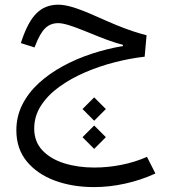

<svg xmlns="http://www.w3.org/2000/svg" viewBox="-20 -457 707 803"><path d="M373.9 48 422.7 -1 373.9 -49.8 325.1 -1ZM373.9 165.7 422.7 116.7 373.9 67.9 325.1 116.7ZM223.8 -437.4Q169.7 -437.4 133.5 -402.3Q97.4 -367.2 70.3 -286.2L67.2 -276.8L124.5 -258.6L127.9 -267.5Q147.3 -317.8 169.1 -339Q190.9 -360.2 223.5 -360.2Q240.5 -360.2 268.2 -351.7Q296 -343.3 346.7 -322.5Q392.9 -303.3 427.9 -290.4Q463 -277.5 494.2 -269.4V-264.5Q428.3 -253.3 363.7 -232.2Q299.2 -211 242.4 -180Q185.7 -149.1 141.9 -108.9Q98.2 -68.8 73.3 -19.4Q48.4 30 48.4 87.9Q48.4 164.8 91.9 217.8Q135.4 270.9 209.1 298.2Q282.7 325.5 373.5 325.5Q437.1 325.5 502.6 311.1Q568.1 296.8 630 268.6L594.7 199Q545.8 220.8 488.9 232.2Q431.9 243.7 374.2 243.7Q305.5 243.7 248.3 225.8Q191.1 207.8 157.1 171.5Q123.1 135.2 123.1 80.6Q123.1 28.5 151.4 -15.2Q179.6 -58.9 227.6 -93.7Q275.7 -128.4 335.8 -154.4Q395.9 -180.3 460.4 -196.7Q524.8 -213.1 585 -219.9L593 -309.4Q564.1 -317 534.2 -326.9Q504.3 -336.8 468.1 -351.6Q432 -366.4 384.5 -387.7Q320.7 -416.3 284.8 -426.8Q249 -437.4 223.8 -437.4Z"/></svg>

Font: Estedad VF
Style: Regular
Weight: 100
Designer: Amin Abedi
Version: Version 7.3